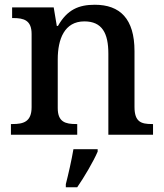

<svg xmlns="http://www.w3.org/2000/svg" viewBox="-20 -567 691 808"><path d="M26 0H305V-45H300C256 -45 223 -53 223 -112V-317C223 -402 251 -477 335 -477C410 -477 436 -427 436 -341V0H624V-45H619C574 -45 546 -54 546 -117V-352C546 -488 485 -547 379 -547C312 -547 263 -527 224 -458H219L206 -536H31V-491H36C80 -491 113 -482 113 -424V-116C113 -54 78 -45 33 -45H26ZM257 208V221H305C334 179 373 113 391 71V61H289C281 108 268 165 257 208Z"/></svg>

Font: Noto Serif Devanagari Medium
Style: Regular
Weight: 500
Designer: Universal Thirst, Indian Type Foundry and the Monotype Design Team
Foundry: Monotype Imaging Inc.
Version: Version 2.004